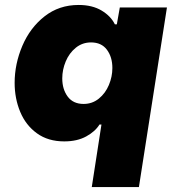

<svg xmlns="http://www.w3.org/2000/svg" viewBox="-20 -559 714 774"><path d="M350 195 389 -57H381Q364 -29 327.5 -9Q291 11 239 11Q174 11 129 -21.5Q84 -54 61.5 -108Q39 -162 39 -225Q39 -301 70 -374Q101 -447 159.5 -493Q218 -539 297 -539Q352 -539 389.5 -516.5Q427 -494 443 -461H451L463 -529H653L540 195ZM433 -285Q433 -329 411 -358.5Q389 -388 347 -388Q312 -388 285.5 -366.5Q259 -345 245 -311.5Q231 -278 231 -243Q231 -199 253 -169.5Q275 -140 317 -140Q352 -140 378.5 -161.5Q405 -183 419 -216.5Q433 -250 433 -285Z"/></svg>

Font: Be Vietnam Black
Style: Italic
Weight: 900
Italic angle: -9°
Designer: Lam Bao; Tony Le; Vietanh Nguyen
Foundry: Yellow Type Foundry
Version: Version 5.000